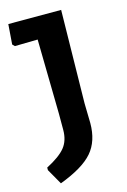

<svg xmlns="http://www.w3.org/2000/svg" viewBox="-116 -699 567 860"><g transform="rotate(-15 167.5 -269.0)"><path d="M258 -644 251 -212 253 -121Q253 -37 209 14Q165 65 56 106L15 34V22Q77 -10 102.5 -41.5Q128 -73 128 -123V-199L122 -543L16 -541L6 -551L13 -644Z"/></g></svg>

Font: Alegreya Sans SC
Style: Bold
Weight: 700
Designer: Juan Pablo del Peral
Foundry: Huerta Tipografica
Version: Version 2.007